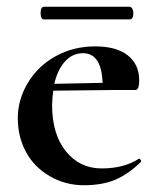

<svg xmlns="http://www.w3.org/2000/svg" viewBox="-20 -531 458 563"><path d="M223.1 -375Q192.9 -375 170.9 -351.1Q148.9 -327.1 139.2 -285.2L280.8 -288.1Q277.8 -375 223.1 -375ZM388.2 -295.9Q388.2 -267.1 377 -267.1H315.9L136.2 -265.1Q133.3 -246.1 132.8 -223.1Q132.8 -137.2 173.3 -87.2Q213.9 -37.1 278.1 -37.1Q342.3 -37.1 386.2 -64.9L388.2 -65.9Q390.1 -65.9 392.6 -62Q395 -58.1 393.1 -56.2Q356 -20 317.9 -3.9Q279.8 12.2 225.8 12.2Q171.9 12.2 126 -14.4Q80.1 -41 56.2 -85.4Q32.2 -129.9 32.2 -184.6Q32.2 -239.3 62 -288.6Q91.8 -337.9 143.8 -366.5Q195.8 -395 258.8 -395Q321.8 -395 355 -368.4Q388.2 -341.8 388.2 -295.9ZM108.9 -474.1Q99.1 -474.1 99.1 -492.7Q99.1 -511.2 108.9 -511.2H359.9Q364.7 -511.2 367.9 -505.6Q371.1 -500 371.1 -493.2Q371.1 -474.1 359.9 -474.1Z"/></svg>

Font: Cormorant-Bold
Style: Bold
Weight: 700
Designer: Christian Thalmann (Catharsis Fonts)
Version: Version 3.000